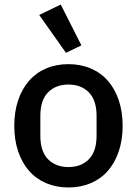

<svg xmlns="http://www.w3.org/2000/svg" viewBox="-20 -815 604 847"><path d="M282 12Q228 12 183.5 -7Q139 -26 108 -61.5Q77 -97 60 -147.5Q43 -198 43 -260Q43 -322 60 -372.5Q77 -423 108 -458.5Q139 -494 183.5 -513Q228 -532 282 -532Q336 -532 380.5 -513Q425 -494 456 -458.5Q487 -423 504 -372.5Q521 -322 521 -260Q521 -198 504 -147.5Q487 -97 456 -61.5Q425 -26 380.5 -7Q336 12 282 12ZM282 -78Q338 -78 372 -112.5Q406 -147 406 -216V-304Q406 -373 372 -407.5Q338 -442 282 -442Q226 -442 192 -407.5Q158 -373 158 -304V-216Q158 -147 192 -112.5Q226 -78 282 -78ZM153 -749 248 -795 339 -615 271 -582Z"/></svg>

Font: IBM Plex Sans Arabic Medium
Style: Regular
Weight: 500
Designer: Mike Abbink, Paul van der Laan, Pieter van Rosmalen, Wael Morcos, Khajak Apelian
Foundry: Bold Monday
Version: Version 1.1